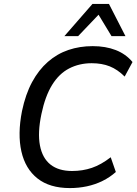

<svg xmlns="http://www.w3.org/2000/svg" viewBox="-20 -949 696 978"><path d="M336 9Q233 9 171 -40Q109 -89 89 -177.5Q69 -266 92 -383Q110 -469 143.5 -531Q177 -593 224 -634Q271 -675 328.5 -694.5Q386 -714 452 -714Q518 -714 569.5 -694Q621 -674 655 -633L615 -559Q579 -595 539 -611Q499 -627 447 -627Q384 -627 332.5 -600.5Q281 -574 245.5 -516.5Q210 -459 191 -368Q171 -273 183.5 -208Q196 -143 237.5 -110.5Q279 -78 347 -78Q401 -78 448 -94Q495 -110 544 -148L570 -73Q540 -46 502.5 -27.5Q465 -9 423 0Q381 9 336 9ZM308 -765 451 -929H535L619 -765H548L482 -874L378 -765Z"/></svg>

Font: Nunito Sans 7pt SemiCondensed Medium
Style: Italic
Weight: 500
Width: 4
Italic angle: -9°
Designer: Vernon Adams
Foundry: Vernon Adams
Version: Version 3.101;gftools[0.9.27]